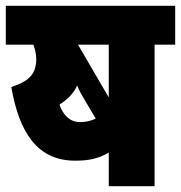

<svg xmlns="http://www.w3.org/2000/svg" viewBox="-20 -642 624 662"><path d="M513 -488H584V-622H0V-488H95C101 -472 105 -455 105 -439C105 -389 82 -362 19 -342C46 -185 109 -88 239 -88C284 -88 318 -94 355 -116V0H513ZM355 -488V-306L249 -488ZM271 -299 310 -233C293 -225 276 -221 256 -221C222 -221 198 -244 185 -281C208 -296 232 -316 246 -347C254 -328 263 -312 271 -299Z"/></svg>

Font: Noto Sans Condensed Black
Style: Italic
Weight: 900
Width: 3
Italic angle: -12°
Designer: Monotype Design Team
Foundry: Monotype Imaging Inc.
Version: Version 2.013